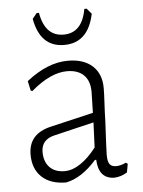

<svg xmlns="http://www.w3.org/2000/svg" viewBox="-50 -696 552 742"><g transform="rotate(-5 226.5 -325.0)"><path d="M353 -345Q353 -324 351 -289.5Q349 -255 348 -216Q342 -102 342 -87Q342 -61 349.5 -50.5Q357 -40 375 -40Q393 -40 413 -50L420 -45L414 -12Q390 3 363 4Q303 2 300 -71H295Q238 -6 177 6Q117 6 83 -25.5Q49 -57 49 -113Q49 -194 137 -214L303 -253L305 -334Q305 -377 282 -399.5Q259 -422 217 -422Q153 -422 77 -357L71 -360L63 -397Q145 -462 224 -462Q285 -462 319 -431Q353 -400 353 -345ZM147 -179Q96 -167 96 -119Q96 -81 117 -59.5Q138 -38 175 -38Q205 -38 236.5 -59Q268 -80 298 -119L302 -216ZM332 -635Q309 -524 216 -524Q123 -524 103 -635L120 -656H129Q145 -564 217 -564Q289 -564 305 -656H314Z"/></g></svg>

Font: Luna Sans Light
Style: Regular
Weight: 300
Designer: Juan Pablo del Peral
Foundry: Huerta Tipografica
Version: Version 2.001; ttfautohint (v1.5)